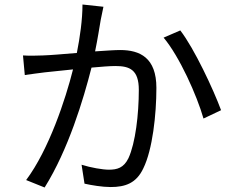

<svg xmlns="http://www.w3.org/2000/svg" viewBox="-20 -807 1040 852"><path d="M346 -787C346 -720 335 -643 321 -572C261 -567 203 -562 170 -561C139 -560 113 -559 82 -561L90 -474C116 -478 156 -483 179 -486C205 -489 253 -494 304 -499C271 -367 197 -143 96 -8L178 25C283 -143 350 -365 386 -507C429 -511 468 -514 492 -514C555 -514 596 -498 596 -408C596 -300 581 -172 550 -105C529 -62 500 -54 463 -54C436 -54 383 -63 342 -76L355 8C386 15 434 23 471 23C536 23 585 6 616 -60C657 -143 674 -299 674 -417C674 -551 601 -585 513 -585C489 -585 448 -582 402 -579C413 -632 422 -690 427 -719C431 -738 435 -759 439 -777ZM706 -640C776 -557 854 -383 883 -281L961 -318C927 -410 842 -592 780 -672Z"/></svg>

Font: Noto Sans CJK JP Regular
Style: Regular
Weight: 400
Designer: Ryoko NISHIZUKA (kana & ideographs); Paul D. Hunt (Latin, Greek & Cyrillic); Wenlong ZHANG (bopomofo); Sandoll Communica
Foundry: Adobe Systems Incorporated
Version: Version 1.001;PS 1.001;hotconv 1.0.78;makeotf.lib2.5.61930